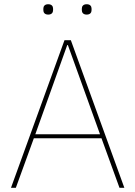

<svg xmlns="http://www.w3.org/2000/svg" viewBox="-20 -888 640 908"><path d="M208 -819C225 -819 231 -829 231 -840V-847C231 -858 225 -868 208 -868C191 -868 185 -858 185 -847V-840C185 -829 191 -819 208 -819ZM390 -819C407 -819 413 -829 413 -840V-847C413 -858 407 -868 390 -868C373 -868 367 -858 367 -847V-840C367 -829 373 -819 390 -819ZM568 0 315 -698H285L32 0H55L140 -234H460L545 0ZM453 -253H147L298 -675H301Z"/></svg>

Font: IBM Plex Sans Thai Looped Thin
Style: Regular
Weight: 100
Designer: Mike Abbink, Paul van der Laan, Pieter van Rosmalen, Ben Mitchell, Mark Frömberg
Foundry: Bold Monday
Version: Version 1.1